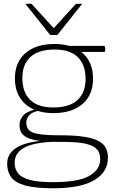

<svg xmlns="http://www.w3.org/2000/svg" viewBox="-20 -752 599 1004"><path d="M259.5 -160.5Q214 -160.5 177.5 -172Q144.5 -164.5 131 -147.2Q117.5 -130 117.5 -111.5Q117.5 -87.5 130.2 -72.8Q143 -58 181.5 -51.2Q220 -44.5 297.5 -44.5Q375.5 -44.5 424 -36.2Q472.5 -28 498.8 -12.5Q525 3 534.8 24.8Q544.5 46.5 544.5 73.5Q544.5 147.5 473 190Q401.5 232.5 257 232.5Q164.5 232.5 112.2 218Q60 203.5 38.8 175Q17.5 146.5 17.5 104.5Q17.5 53.5 61.5 23.5Q105.5 -6.5 190 -15Q144.5 -21 121.2 -32.8Q98 -44.5 90 -61.5Q82 -78.5 82 -99.5Q82 -123.5 99 -145.2Q116 -167 160 -178.5Q111 -199 84.5 -240.8Q58 -282.5 58 -342Q58 -426.5 113 -474.2Q168 -522 265 -522Q307 -522 342 -512H522.5Q530.5 -512 530.5 -497Q530.5 -480.5 525.5 -480.5H405Q466.5 -432 466.5 -340.5Q466.5 -256 411.5 -208.2Q356.5 -160.5 259.5 -160.5ZM258.5 -190Q342 -190 384.8 -228.5Q427.5 -267 427.5 -339Q427.5 -413.5 386.8 -453.2Q346 -493 266 -493Q182.5 -493 139.8 -454.8Q97 -416.5 97 -344.5Q97 -269.5 137.8 -229.8Q178.5 -190 258.5 -190ZM56.5 99Q56.5 131.5 74.5 154.2Q92.5 177 136.2 188.8Q180 200.5 256 200.5Q390.5 200.5 447.2 167.5Q504 134.5 504 81Q504 61 497 44.2Q490 27.5 469.5 15Q449 2.5 408.8 -4Q368.5 -10.5 302 -10Q277 -10 255.5 -10.5Q151 -6 103.8 21.8Q56.5 49.5 56.5 99ZM409.5 -732 280 -569H242.5L112.5 -732H145L261 -604.5L377 -732Z"/></svg>

Font: Newsreader 6pt ExtraLight
Style: Regular
Weight: 275
Designer: Hugues Gentile
Foundry: Production Type
Version: Version 1.003; ttfautohint (v1.8.3)